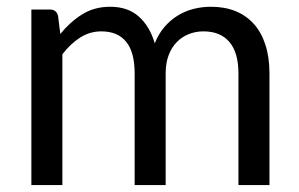

<svg xmlns="http://www.w3.org/2000/svg" viewBox="-20 -534 862 554"><path d="M70.5 0V-506.5H124Q143 -506.5 147.5 -488L154 -436Q182 -470.5 217 -492.5Q252 -514.5 298 -514.5Q349 -514.5 380.8 -486Q412.5 -457.5 426.5 -409Q437.5 -436.5 454.8 -456.5Q472 -476.5 493.5 -489.5Q515 -502.5 539.2 -508.5Q563.5 -514.5 588.5 -514.5Q628.5 -514.5 659.8 -501.8Q691 -489 712.8 -464.5Q734.5 -440 746 -404.2Q757.5 -368.5 757.5 -322.5V0H668V-322.5Q668 -382 642 -412.8Q616 -443.5 567 -443.5Q545 -443.5 525.2 -435.8Q505.5 -428 490.5 -413Q475.5 -398 466.8 -375.2Q458 -352.5 458 -322.5V0H368.5V-322.5Q368.5 -383.5 344 -413.5Q319.5 -443.5 272.5 -443.5Q239.5 -443.5 211.5 -425.8Q183.5 -408 160 -377.5V0Z"/></svg>

Font: TypoPRO Lato
Style: Regular
Weight: 400
Designer: Lukasz Dziedzic with Adam Twardoch and Botio Nikoltchev
Foundry: tyPoland Lukasz Dziedzic
Version: Version 2.010; 2014-09-01; http://www.latofonts.com/